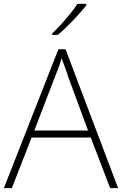

<svg xmlns="http://www.w3.org/2000/svg" viewBox="-20 -970 630 990"><path d="M548 0 448 -261H143L41 0H0L281 -716H318L589 0ZM330 -578Q327 -590 321.5 -604.5Q316 -619 310 -636Q304 -653 298 -670Q293 -654 287.5 -637.5Q282 -621 276 -606Q270 -591 265 -578L157 -297H434ZM425 -942Q412 -926 395 -906.5Q378 -887 358 -866Q338 -845 317.5 -825.5Q297 -806 278 -790H249V-797Q270 -817 295 -844.5Q320 -872 343 -900.5Q366 -929 379 -950H425Z"/></svg>

Font: Noto Sans Khmer ExtraLight
Style: Regular
Weight: 250
Version: Version 2.003